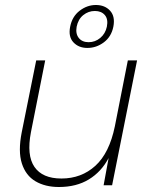

<svg xmlns="http://www.w3.org/2000/svg" viewBox="-20 -742 601 769"><path d="M429 0H395L415 -109Q386 -54 336 -23.5Q286 7 216 7Q161 7 122 -16Q83 -39 67.5 -87.5Q52 -136 67 -212L125 -500H161L104 -213Q86 -120 118 -73.5Q150 -27 226 -27Q306 -27 362 -78Q418 -129 440 -236L492 -500H529ZM434 -635Q426 -595 396 -572.5Q366 -550 330 -550Q295 -550 274 -572.5Q253 -595 261 -635Q269 -676 299 -699Q329 -722 364 -722Q400 -722 421 -699Q442 -676 434 -635ZM408 -635Q414 -665 400 -681.5Q386 -698 360 -698Q334 -698 313.5 -681.5Q293 -665 287 -635Q282 -607 295.5 -590Q309 -573 335 -573Q361 -573 381.5 -590Q402 -607 408 -635Z"/></svg>

Font: Albert Sans ExtraLight
Style: Italic
Weight: 250
Italic angle: -11.25°
Designer: Andreas Rasmussen
Foundry: a.Foundry
Version: Version 1.025